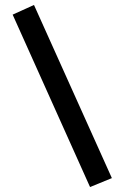

<svg xmlns="http://www.w3.org/2000/svg" viewBox="-20 -731 502 774"><path d="M431 -13 343 23 31 -672 117 -711Z"/></svg>

Font: TitilliumText
Style: Medium
Weight: 500
Designer: Accademia di Belle Arti di Urbino and others
Foundry: Accademia di Belle Arti di Urbino and others.
Version: Version 60.001